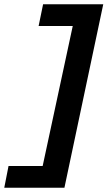

<svg xmlns="http://www.w3.org/2000/svg" viewBox="-79 -770 504 900"><path d="M-59 110H223L405 -750H123L102 -648H262L121 8H-39Z"/></svg>

Font: Geist SemiBold
Style: Italic
Weight: 600
Italic angle: -12°
Designer: Basement.studio, Andrés Briganti, Mateo Zaragoza
Foundry: Basement.studio, Vercel, Andrés Briganti, Guido Ferreyra, Mateo Zaragoza
Version: Version 1.500